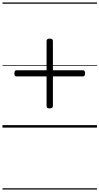

<svg xmlns="http://www.w3.org/2000/svg" viewBox="-20 -1030 803 1550"><path d="M380 -155Q368 -155 362 -159.5Q356 -164 356 -174V-699Q356 -709 362 -713.5Q368 -718 380 -718Q394 -718 400.5 -713.5Q407 -709 407 -699V-174Q407 -164 400.5 -159.5Q394 -155 380 -155ZM114 -413Q105 -413 100.5 -419Q96 -425 96 -437Q96 -463 114 -463H649Q658 -463 662.5 -456.5Q667 -450 667 -437Q667 -413 649 -413ZM0 490H763V500H0ZM0 -20H763V0H0ZM0 -505H763V-500H0ZM0 -1010H763V-1000H0Z"/></svg>

Font: Playwrite PE Guides
Style: Regular
Weight: 400
Designer: Veronika Burian, José Scaglione
Foundry: TypeTogether
Version: Version 1.003